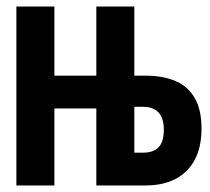

<svg xmlns="http://www.w3.org/2000/svg" viewBox="-20 -566 640 586"><path d="M30 0V-546H146V-335H280V-235H146V0ZM274 0V-546H390V-335H424Q478 -335 516 -318.5Q554 -302 574.5 -266.5Q595 -231 595 -174Q595 -117 574.5 -78.5Q554 -40 516 -20Q478 0 424 0ZM390 -100H416Q448 -100 464 -116.5Q480 -133 480 -170Q480 -205 464 -222.5Q448 -240 417 -240H390Z"/></svg>

Font: Noto Sans Mono
Style: Bold
Weight: 700
Designer: Monotype Design Team
Foundry: Monotype Imaging Inc.
Version: Version 2.014